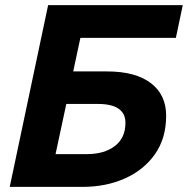

<svg xmlns="http://www.w3.org/2000/svg" viewBox="-20 -730 734 750"><path d="M18 0 168 -710H694L667 -582H294L266 -451H398Q509 -451 569 -405.5Q629 -360 629 -278Q629 -190 585.5 -128Q542 -66 468 -33Q394 0 303 0ZM197 -128H320Q387 -128 428.5 -159.5Q470 -191 470 -250Q470 -324 362 -324H239Z"/></svg>

Font: Geist
Style: Bold Italic
Weight: 700
Italic angle: -12°
Designer: Basement.studio, Andrés Briganti, Mateo Zaragoza
Foundry: Basement.studio, Vercel, Andrés Briganti, Guido Ferreyra, Mateo Zaragoza
Version: Version 1.500; ttfautohint (v1.8.4.7-5d5b)